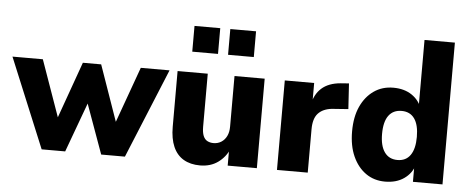

<svg xmlns="http://www.w3.org/2000/svg" viewBox="-56 -822 2323 951"><g transform="rotate(5 1106.0 -347.0)"><path d="M177 0 -7 -445H144L253 -137H233L343 -445H434L542 -137H520L631 -445H774L591 0H473L360 -313H409L294 0Z M965 11Q917 11 883 -9Q849 -29 831.5 -69Q814 -109 814 -168V-445H964V-182Q964 -153 971 -136Q978 -119 991.5 -112Q1005 -105 1022 -105Q1044 -105 1061 -116Q1078 -127 1087.5 -146.5Q1097 -166 1097 -193V-445H1247V0H1102V-86H1110Q1091 -42 1054 -15.5Q1017 11 965 11ZM1056 -547V-675H1184V-547ZM878 -547V-675H1006V-547Z M1347 0V-445H1493V-333H1485Q1495 -388 1529.5 -419Q1564 -450 1624 -455L1665 -458L1673 -331L1591 -325Q1547 -320 1523.5 -294.5Q1500 -269 1500 -215V0Z M1885 11Q1830 11 1789 -18Q1748 -47 1724.5 -99Q1701 -151 1701 -223Q1701 -295 1724.5 -346.5Q1748 -398 1789.5 -427Q1831 -456 1886 -456Q1941 -456 1978.5 -430.5Q2016 -405 2030 -362H2019V-705H2170V0H2023V-85H2030Q2017 -42 1979 -15.5Q1941 11 1885 11ZM1937 -101Q1979 -101 2001 -132.5Q2023 -164 2023 -223Q2023 -283 2001 -314Q1979 -345 1937 -345Q1895 -345 1872.5 -314.5Q1850 -284 1850 -223Q1850 -164 1872.5 -132.5Q1895 -101 1937 -101Z"/></g></svg>

Font: Nunito Sans 12pt ExtraLight
Style: Weight 830 Width 84 Optical size 12.0 YTLC 445
Weight: 830
Width: 4
Designer: Vernon Adams
Foundry: Vernon Adams
Version: Version 3.101;gftools[0.9.27]